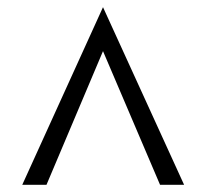

<svg xmlns="http://www.w3.org/2000/svg" viewBox="-20 -741 575 535"><path d="M493 -226H426L267 -598.5L109.5 -226H42L267 -721Z"/></svg>

Font: Acari Sans Neue
Style: Regular
Weight: 400
Designer: Alfredo Marco Pradil (font), Cristiano Sobral (main changes)
Foundry: Hanken Design Co. (font), Cristiano Sobral (main changes)
Version: Version 2.459;March 19, 2022;FontCreator 14.0.0.2808 64-bit;